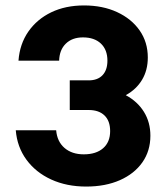

<svg xmlns="http://www.w3.org/2000/svg" viewBox="-20 -678 611 706"><path d="M236.5 -273.5V-382.5H306Q339 -382.5 357 -401.5Q375 -420.5 375 -455Q375 -495 351 -517.8Q327 -540.5 285 -540.5Q245.5 -540.5 222 -517.5Q198.5 -494.5 197.5 -455H48Q52.5 -516 84.2 -561.8Q116 -607.5 168.5 -632.8Q221 -658 289 -658Q357.5 -658 410.5 -633.5Q463.5 -609 493.5 -566Q523.5 -523 523.5 -466.5Q523.5 -420 502.5 -384.8Q481.5 -349.5 442.5 -328Q485.5 -305 509.2 -266.8Q533 -228.5 533 -179Q533 -123 503.5 -81Q474 -39 420.8 -15.5Q367.5 8 297 8Q225 8 168.2 -18Q111.5 -44 77.2 -90.8Q43 -137.5 38 -199H186.5Q190 -157.5 217.2 -134Q244.5 -110.5 288 -110.5Q333.5 -110.5 359.2 -133Q385 -155.5 385 -196Q385 -233.5 364.2 -253.5Q343.5 -273.5 306 -273.5Z"/></svg>

Font: Overused Grotesk
Style: Bold
Weight: 710
Version: Version 0.004